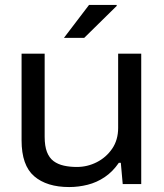

<svg xmlns="http://www.w3.org/2000/svg" viewBox="-20 -744 663 776"><path d="M259.6 12Q168.9 12 118.1 -31.8Q67.2 -75.6 67.2 -176.8V-527H160.5V-191.5Q160.5 -153.6 169.8 -129.7Q179.2 -105.7 196.7 -92.7Q214.3 -79.8 238.3 -74.5Q262.3 -69.2 290.6 -69.2Q333.2 -69.2 371.2 -88.5Q409.2 -107.8 433.4 -143.1Q457.5 -178.4 457.5 -227.1V-527H550.8V0H476L468.3 -86H460.3Q435.5 -49.9 403.3 -28.3Q371.2 -6.6 334.2 2.7Q297.2 12 259.6 12ZM238.5 -591 339.8 -724H451.6V-720L320.4 -591Z"/></svg>

Font: Archivo SemiBold SemiExpanded
Style: Regular
Weight: 600
Width: 6
Version: Version 2.001